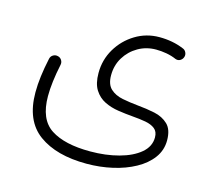

<svg xmlns="http://www.w3.org/2000/svg" viewBox="-89 -462 888 803"><g transform="rotate(15 355.0 -61.0)"><path d="M65.4 1Q65.4 -32.7 70.1 -69.3Q74.7 -106 84 -148.9Q86.4 -160.2 95.9 -166Q105.5 -171.9 116.2 -169.4Q127 -167.5 133.3 -158Q139.6 -148.4 137.2 -137.2Q120.1 -56.2 120.1 2.4Q120.1 103.5 179.7 142.1Q239.3 180.7 349.6 180.7Q417.5 180.7 473.6 165.5Q529.8 150.4 563.5 122.1Q597.2 93.8 597.2 54.2Q597.2 29.3 581.8 17.1Q566.4 4.9 540.8 0.2Q515.1 -4.4 483.9 -6.8Q453.1 -9.3 420.7 -14.2Q388.2 -19 360.8 -32.5Q333.5 -45.9 316.4 -72.8Q299.3 -99.6 299.3 -145.5Q299.3 -202.6 327.6 -250.5Q356 -298.3 403.3 -327.1Q450.7 -356 507.3 -356Q564.9 -356 611.8 -336.4Q622.6 -333 627.4 -322.5Q632.3 -312 628.4 -301.8Q625 -292 615.7 -286.6Q606.4 -281.2 595.2 -285.2Q575.7 -293.9 552.5 -298.1Q529.3 -302.2 507.3 -302.2Q464.8 -302.2 429.7 -282Q394.5 -261.7 373.5 -227.3Q352.5 -192.9 352.5 -149.9Q352.5 -110.4 372.8 -91.6Q393.1 -72.8 425.3 -66.4Q457.5 -60.1 493.2 -56.6Q531.7 -53.2 567.4 -45.7Q603 -38.1 626.2 -15.9Q649.4 6.3 649.4 53.2Q649.4 95.7 624.5 129.4Q599.6 163.1 556.9 186.5Q514.2 210 460.4 222.2Q406.7 234.4 348.6 234.4Q217.8 234.4 141.6 179Q65.4 123.5 65.4 1Z"/></g></svg>

Font: Mikhak Light
Style: Regular
Weight: 300
Designer: Amin Abedi
Version: Version 3.3